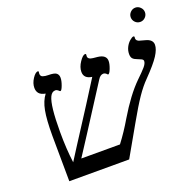

<svg xmlns="http://www.w3.org/2000/svg" viewBox="-127 -857 1006 989"><g transform="rotate(-20 376.5 -362.0)"><path d="M383.8 -464.8Q339.8 -470.7 339.8 -507.8Q339.8 -533.7 358.2 -560.8Q376.5 -587.9 389.2 -587.9Q394 -587.9 394 -583L393.1 -574.2Q393.1 -557.1 420.9 -554.2L444.8 -551.8Q491.2 -546.4 491.2 -513.2Q491.2 -496.6 481.9 -472.4Q472.7 -448.2 464.8 -448.2L462.4 -450.2Q452.6 -460.9 442.9 -460.9Q425.8 -460.9 413.1 -439.9L257.3 -197.3L187 -88.9H398.9Q439.5 -142.1 475.1 -203.1Q539.1 -310.1 600.1 -370.1Q631.8 -400.4 647.5 -418.5Q663.1 -436.5 663.1 -450.2Q663.1 -457.5 653.6 -462.4Q644 -467.3 632.8 -471.2Q617.2 -476.6 609.6 -484.9Q602.1 -493.2 602.1 -509.8Q602.1 -529.3 610.8 -546.9Q619.6 -564.5 633.1 -576.2Q646.5 -587.9 653.8 -587.9Q659.2 -587.9 659.2 -582L658.2 -577.1Q658.2 -561 678.2 -556.2L705.1 -548.8Q744.1 -539.1 744.1 -509.8Q744.1 -485.8 722.4 -451.9Q700.7 -418 644 -359.9Q614.7 -330.6 585.2 -287.4Q555.7 -244.1 513.2 -168.9L417 0H88.9L86.9 -250Q86.9 -337.9 96.2 -386.7Q105.5 -435.5 128.9 -465.8Q104 -470.7 94 -482.7Q84 -494.6 84 -513.2Q84 -538.1 100.3 -563Q116.7 -587.9 130.9 -587.9Q133.8 -587.9 133.8 -583L132.8 -573.2Q132.8 -559.1 145 -554.9Q157.2 -550.8 173.8 -550.8Q206.5 -550.8 217.8 -542.2Q229 -533.7 229 -516.1Q229 -499.5 220.2 -475.8Q211.4 -452.1 205.1 -452.1Q202.6 -452.1 200.7 -454.1Q189.9 -464.8 181.2 -464.8Q162.1 -464.8 151.6 -442.9Q141.1 -420.9 136 -374.5Q130.9 -328.1 130.9 -255.9Q130.9 -160.6 141.1 -85L189.9 -161.6Q322.8 -366.7 383.8 -464.8ZM674.8 -685.1Q674.8 -700.7 686.5 -712.4Q698.2 -724.1 713.9 -724.1Q729.5 -724.1 741.2 -712.4Q752.9 -700.7 752.9 -685.1Q752.9 -669.4 741.5 -657.7Q730 -646 713.9 -646Q697.3 -646 686 -657.7Q674.8 -669.4 674.8 -685.1Z"/></g></svg>

Font: Liberation Serif
Style: Italic
Weight: 400
Italic angle: -16.333°
Designer: Steve Matteson
Foundry: Ascender Corporation
Version: Version 2.1.5